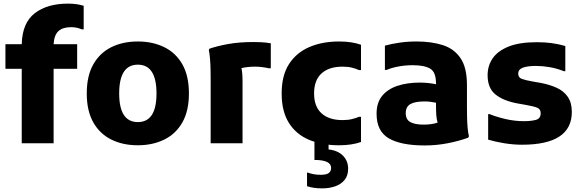

<svg xmlns="http://www.w3.org/2000/svg" viewBox="-20 -791 3211 1060"><path d="M100 0V-411H10V-547H100Q103 -665 172 -718Q241 -771 355 -771Q383 -771 405 -767.5Q427 -764 442 -759V-629H431Q420 -634 405.5 -637.5Q391 -641 372 -641Q327 -641 303 -619.5Q279 -598 276 -547H406V-411H276V0Z M459 -275Q459 -372 495 -435.5Q531 -499 594.5 -530.5Q658 -562 741 -562Q823 -562 887 -530.5Q951 -499 987 -435.5Q1023 -372 1023 -275Q1023 -179 987 -115.5Q951 -52 887 -20.5Q823 11 741 11Q658 11 594.5 -20.5Q531 -52 495 -115.5Q459 -179 459 -275ZM638 -275Q638 -117 741 -117Q844 -117 844 -275Q844 -434 741 -434Q638 -434 638 -275Z M1143 0V-352Q1143 -372 1142.5 -403.5Q1142 -435 1139.5 -465.5Q1137 -496 1133 -514L1136 -522Q1179 -537 1240 -548Q1301 -559 1380 -559Q1395 -559 1420 -558Q1445 -557 1475 -552V-414H1464Q1447 -418 1427.5 -420.5Q1408 -423 1389 -423Q1347 -423 1313 -415Q1319 -389 1319 -340V0Z M1535 -275Q1535 -375 1576 -438Q1617 -501 1688.5 -531.5Q1760 -562 1852 -562Q1922 -562 1973 -544V-404H1962Q1945 -412 1923 -417.5Q1901 -423 1871 -423Q1796 -423 1755 -385.5Q1714 -348 1714 -275Q1714 -203 1755 -165.5Q1796 -128 1871 -128Q1901 -128 1923 -133.5Q1945 -139 1962 -146H1973V-7Q1922 11 1852 11Q1758 11 1686.5 -19Q1615 -49 1575 -112.5Q1535 -176 1535 -275ZM1794 -24V34Q1846 40 1874 69Q1902 98 1902 140Q1902 179 1882 203Q1862 227 1829.5 238Q1797 249 1759 249Q1711 249 1675 237V162H1679Q1697 168 1713 171Q1729 174 1751 174Q1783 174 1795.5 164Q1808 154 1808 136Q1808 92 1716 92V-24Z M2325 12Q2193 12 2126 -27.5Q2059 -67 2059 -163Q2059 -224 2089.5 -261.5Q2120 -299 2174 -317Q2228 -335 2297 -335Q2323 -335 2345 -332.5Q2367 -330 2387 -326V-331Q2387 -393 2355 -412Q2323 -431 2259 -431Q2216 -431 2177.5 -423.5Q2139 -416 2115 -405H2105V-539Q2141 -549 2185.5 -555.5Q2230 -562 2280 -562Q2362 -562 2424.5 -542Q2487 -522 2522.5 -470Q2558 -418 2558 -321V-200Q2558 -179 2558.5 -148Q2559 -117 2561.5 -87Q2564 -57 2569 -39L2565 -31Q2513 -12 2451 0Q2389 12 2325 12ZM2220 -166Q2220 -131 2245.5 -117Q2271 -103 2318 -103Q2339 -103 2358.5 -105.5Q2378 -108 2396 -114Q2390 -134 2388.5 -157.5Q2387 -181 2387 -224Q2373 -227 2356.5 -229Q2340 -231 2324 -231Q2270 -231 2245 -216Q2220 -201 2220 -166Z M2675 -161H2683Q2719 -146 2770 -134Q2821 -122 2872 -122Q2911 -122 2938 -129Q2965 -136 2965 -166Q2965 -188 2946.5 -196Q2928 -204 2882 -212L2837 -220Q2760 -234 2716 -269Q2672 -304 2672 -376Q2672 -428 2700 -469Q2728 -510 2788 -534Q2848 -558 2943 -558Q2988 -558 3025.5 -553Q3063 -548 3101 -537V-398H3093Q3052 -414 3013 -420.5Q2974 -427 2939 -427Q2893 -427 2867 -417.5Q2841 -408 2841 -384Q2841 -363 2861 -355.5Q2881 -348 2921 -341L2967 -333Q3014 -324 3053 -306.5Q3092 -289 3114.5 -256.5Q3137 -224 3137 -173Q3137 8 2862 8Q2815 8 2765 0Q2715 -8 2675 -20Z"/></svg>

Font: Kufam
Style: Bold
Weight: 700
Designer: Wael Morcos, Artur Schmal
Foundry: Original Type
Version: Version 1.300; ttfautohint (v1.8.3)